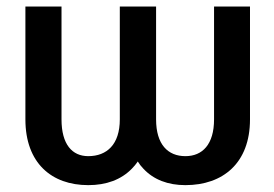

<svg xmlns="http://www.w3.org/2000/svg" viewBox="-20 -548 827 579"><path d="M341.3 -528.3V-188C341.3 -112.3 302.2 -77.1 246.1 -77.1C197.8 -77.1 165.5 -112.3 165.5 -188V-528.3H56.6V-188C56.6 -56.2 135.7 10.3 246.1 10.3C300.3 10.3 345.2 -5.9 377.9 -39.6C384.3 -45.9 390.1 -53.2 395.5 -61C400.4 -53.2 405.8 -45.9 412.1 -39.6C443.4 -5.9 486.8 10.3 539.1 10.3C652.3 10.3 733.9 -56.2 733.9 -188V-528.3H625.5V-188C625.5 -112.3 590.3 -77.1 539.1 -77.1C486.3 -77.1 450.7 -112.3 450.7 -188V-528.3Z"/></svg>

Font: Bert Sans Medium
Style: Regular
Weight: 500
Designer: Christian Robertson (Google), Cristiano Sobral
Foundry: Google, Cristiano Sobral
Version: Version 3.101